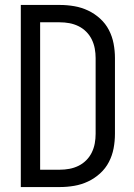

<svg xmlns="http://www.w3.org/2000/svg" viewBox="-20 -755 540 775"><path d="M64 0V-735H222Q251 -735 280 -730Q309 -725 335.5 -712.5Q362 -700 384 -680Q406 -660 419.5 -634Q433 -608 438.5 -579Q444 -550 444 -521V-215Q444 -185 438.5 -156Q433 -127 419.5 -101Q406 -75 384 -55Q362 -35 335.5 -22.5Q309 -10 280 -5Q251 0 222 0ZM142 -70H222Q241 -70 260 -73.5Q279 -77 296.5 -85.5Q314 -94 328 -108Q342 -122 350.5 -139.5Q359 -157 362.5 -176Q366 -195 366 -215V-521Q366 -540 362.5 -559Q359 -578 350.5 -595.5Q342 -613 328 -627Q314 -641 296.5 -649.5Q279 -658 260 -661.5Q241 -665 221 -665H142Z"/></svg>

Font: Moesevka
Style: Regular
Weight: 400
Monospace: yes
Designer: Belleve Invis
Foundry: Belleve Invis
Version: Version 32.5.0; ttfautohint (v1.8.4)